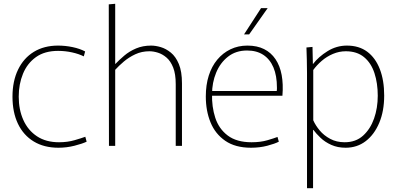

<svg xmlns="http://www.w3.org/2000/svg" viewBox="-20 -771 2097 1015"><path d="M289 10Q213 10 158.5 -23Q104 -56 75 -116.5Q46 -177 46 -260Q46 -342 75.5 -403Q105 -464 159 -497Q213 -530 287 -530Q325 -530 363.5 -522Q402 -514 430 -499L423 -473Q397 -486 361 -494Q325 -502 287 -502Q216 -502 170 -469Q124 -436 101.5 -381Q79 -326 79 -260Q79 -191 103.5 -136.5Q128 -82 175.5 -50.5Q223 -19 292 -19Q337 -19 374.5 -30Q412 -41 431 -48L438 -22Q415 -11 373.5 -0.5Q332 10 289 10Z M555 -748 589 -751V-433H590Q610 -454 637 -477Q664 -500 699.5 -515Q735 -530 779 -530Q802 -530 829.5 -522Q857 -514 883 -493Q909 -472 925.5 -432.5Q942 -393 942 -330V0H909V-326Q909 -380 895.5 -414Q882 -448 860.5 -466.5Q839 -485 815 -492.5Q791 -500 770 -500Q729 -500 695 -484Q661 -468 634.5 -445.5Q608 -423 589 -402V0H556Z M1307 10Q1224 10 1171 -26.5Q1118 -63 1093 -124Q1068 -185 1068 -261Q1068 -322 1083.5 -371Q1099 -420 1128.5 -455.5Q1158 -491 1198.5 -510.5Q1239 -530 1288 -530Q1339 -530 1376 -511.5Q1413 -493 1436.5 -458Q1460 -423 1469 -374.5Q1478 -326 1473 -265H1089L1101 -275Q1099 -207 1118 -148.5Q1137 -90 1184 -54.5Q1231 -19 1310 -19Q1357 -19 1393 -29.5Q1429 -40 1447 -47L1454 -22Q1433 -11 1393 -0.5Q1353 10 1307 10ZM1090 -290H1443Q1444 -295 1444 -300.5Q1444 -306 1444 -308Q1444 -371 1425.5 -414.5Q1407 -458 1372 -481Q1337 -504 1286 -504Q1227 -504 1185.5 -471.5Q1144 -439 1122.5 -386.5Q1101 -334 1101 -274ZM1270 -589 1360 -728H1395L1297 -589Z M1603 -385Q1603 -424 1602 -456.5Q1601 -489 1600 -520L1632 -523L1634 -433H1635Q1664 -471 1711.5 -500.5Q1759 -530 1814 -530Q1878 -530 1921.5 -497.5Q1965 -465 1988 -405.5Q2011 -346 2011 -266Q2011 -184 1985 -122Q1959 -60 1913.5 -25Q1868 10 1807 10Q1765 10 1731.5 -5Q1698 -20 1674.5 -42.5Q1651 -65 1637 -84H1635V224H1603ZM1802 -19Q1861 -19 1899.5 -54Q1938 -89 1957.5 -144.5Q1977 -200 1977 -265Q1977 -331 1959.5 -384.5Q1942 -438 1904.5 -469Q1867 -500 1808 -500Q1773 -500 1740 -486Q1707 -472 1680.5 -449Q1654 -426 1636 -401V-135Q1648 -108 1670 -81.5Q1692 -55 1725.5 -37Q1759 -19 1802 -19Z"/></svg>

Font: Murecho Thin ExtraLight
Style: Regular
Weight: 250
Version: Version 1.010